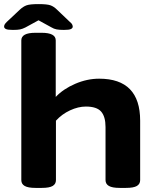

<svg xmlns="http://www.w3.org/2000/svg" viewBox="-42 -915 759 937"><path d="M131 2Q95 2 78.5 -7.5Q62 -17 62 -36V-718Q62 -755 131 -755H161Q230 -755 230 -718V-442Q267 -481 325 -506Q383 -531 442 -531Q642 -531 642 -326V-36Q642 -17 626 -7.5Q610 2 573 2H542Q506 2 489.5 -7.5Q473 -17 473 -36V-295Q473 -346 451.5 -370.5Q430 -395 377 -395Q340 -395 300 -376.5Q260 -358 231 -326V-36Q231 -17 215 -7.5Q199 2 162 2ZM21 -769Q-5 -769 -13.5 -773.5Q-22 -778 -22 -785Q-22 -790 -19.5 -795Q-17 -800 -9 -808L55 -868Q71 -883 87.5 -889Q104 -895 146 -895Q188 -895 204.5 -889Q221 -883 236 -868L299 -808Q308 -801 310.5 -795Q313 -789 313 -785Q313 -778 304.5 -773.5Q296 -769 270 -769Q248 -769 234.5 -771.5Q221 -774 208 -782L146 -816L82 -781Q68 -774 56 -771.5Q44 -769 21 -769Z"/></svg>

Font: Asap Expanded ExtraBold
Style: Regular
Weight: 800
Width: 7
Designer: Pablo Cosgaya
Foundry: Omnibus-Type
Version: Version 3.001; ttfautohint (v1.8.4.7-5d5b)